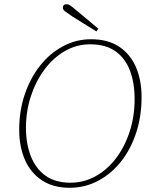

<svg xmlns="http://www.w3.org/2000/svg" viewBox="-20 -876 703 910"><path d="M310 14Q232 14 178.5 -21.5Q125 -57 98 -119Q71 -181 71 -261Q71 -351 97.5 -429Q124 -507 170.5 -565.5Q217 -624 279 -657Q341 -690 411 -690Q492 -690 545 -654.5Q598 -619 624.5 -557.5Q651 -496 651 -416Q651 -324 625 -245.5Q599 -167 552.5 -109Q506 -51 444 -18.5Q382 14 310 14ZM314 -10Q377 -10 432.5 -40.5Q488 -71 529.5 -125.5Q571 -180 594.5 -252Q618 -324 618 -406Q618 -484 595.5 -542.5Q573 -601 526.5 -633.5Q480 -666 407 -666Q343 -666 287.5 -634Q232 -602 190.5 -546Q149 -490 126 -419Q103 -348 103 -270Q103 -195 126 -136Q149 -77 195.5 -43.5Q242 -10 314 -10ZM446 -740 437 -727Q407 -745 378 -763.5Q349 -782 320 -800Q297 -816 287.5 -823Q278 -830 278 -839Q278 -856 296 -856Q304 -856 313 -850Q322 -844 342 -827Q366 -807 392.5 -785Q419 -763 446 -740Z"/></svg>

Font: Source Serif 4 SmText ExtraLight
Style: Italic
Weight: 200
Italic angle: -12°
Designer: Frank Grießhammer
Foundry: Adobe
Version: Version 4.005;hotconv 1.1.0;makeotfexe 2.6.0